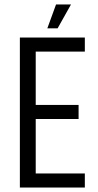

<svg xmlns="http://www.w3.org/2000/svg" viewBox="-20 -840 437 860"><path d="M69 -672H360V-609H140V-370H332V-307H140V-63H360V0H69ZM231 -820H298L238 -713H192Z"/></svg>

Font: Khand
Style: Regular
Weight: 400
Designer: Devanagari: Sanchit Sawaria, Jyotish Sonowal; Latin: Satya Rajpurohit
Foundry: Indian Type Foundry
Version: Version 1.101;PS 1.0;hotconv 1.0.78;makeotf.lib2.5.61930; tt